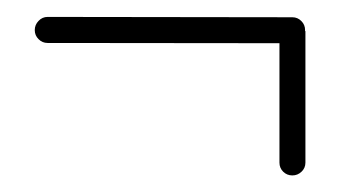

<svg xmlns="http://www.w3.org/2000/svg" viewBox="-20 -343 408 227"><path d="M340.7 -307.4Q340.7 -301.1 336.3 -296.5Q331.9 -291.9 325.6 -291.9L36.3 -292.2Q30 -292.2 25.6 -296.7Q21.1 -301.1 21.1 -307.4Q21.1 -313.7 25.6 -318.3Q30 -323 36.3 -323L325.6 -322.6Q331.9 -322.6 336.3 -318.1Q340.7 -313.7 340.7 -307.4ZM325.6 -135.6Q319.3 -135.6 314.8 -140Q310.4 -144.4 310.4 -150.7V-306.3H341.1V-150.7Q341.1 -144.4 336.5 -140Q331.9 -135.6 325.6 -135.6Z"/></svg>

Font: 26F Galaxy Sans Ultra Light
Style: Regular
Weight: 200
Designer: C₂₉H₂₅N₃O₅
Version: Version 1.100